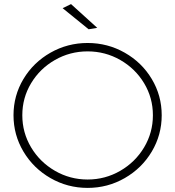

<svg xmlns="http://www.w3.org/2000/svg" viewBox="-20 -914 856 938"><path d="M770 -351Q770 -255 721.5 -173.5Q673 -92 589.5 -44Q506 4 408 4Q310 4 226.5 -44Q143 -92 94.5 -173.5Q46 -255 46 -351Q46 -447 94.5 -528Q143 -609 226.5 -656.5Q310 -704 408 -704Q506 -704 589.5 -656.5Q673 -609 721.5 -528Q770 -447 770 -351ZM89 -351Q89 -266 132 -194Q175 -122 248.5 -79.5Q322 -37 408 -37Q494 -37 567.5 -79.5Q641 -122 684 -194Q727 -266 727 -351Q727 -436 684 -507.5Q641 -579 567.5 -621Q494 -663 408 -663Q322 -663 248.5 -621Q175 -579 132 -507.5Q89 -436 89 -351ZM327 -894 455 -778 413 -771 286 -874Z"/></svg>

Font: Montserrat arm2 ExtraLight
Style: Regular
Weight: 275
Designer: Julieta Ulanovsky
Foundry: Julieta Ulanovsky
Version: Version 6.000